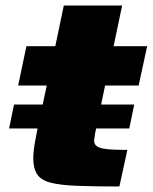

<svg xmlns="http://www.w3.org/2000/svg" viewBox="-20 -678 555 698"><path d="M13 -211 31 -298H468L450 -211ZM414 0Q320 0 259 -2.5Q198 -5 163.5 -14Q129 -23 115 -44.5Q101 -66 101 -102Q101 -116 103 -133.5Q105 -151 109 -171.5Q113 -192 117 -213L150 -367H46L76 -510H181L212 -658H424L393 -510H515L484 -367H362L329 -209Q327 -200 325.5 -191.5Q324 -183 323.5 -177Q323 -171 322 -167Q322 -154 332 -146.5Q342 -139 368 -136Q394 -133 443 -133Z"/></svg>

Font: Saira Expanded ExtraBold
Style: Italic
Weight: 800
Width: 7
Italic angle: -12°
Designer: Hector Gatti with collaboration of the Omnibus-Type team
Foundry: Omnibus-Type
Version: Version 1.101